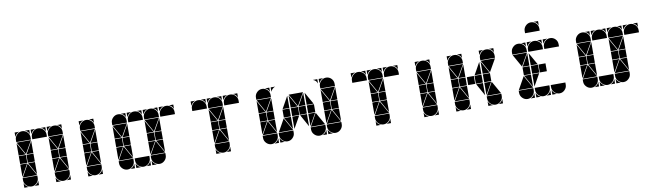

<svg xmlns="http://www.w3.org/2000/svg" viewBox="-37 -1168 5754 1678"><g transform="rotate(-10 2840.0 -329.5)"><path d="M284 -492Q311 -492 330 -473Q349 -454 349 -427V-407H219V-427Q219 -453 238.5 -472.5Q258 -492 284 -492ZM142 -492Q169 -492 188 -473Q207 -454 207 -427V-407H77V-427Q77 -453 96.5 -472.5Q116 -492 142 -492ZM426 -492Q453 -492 472 -473Q491 -454 491 -427V-407H361V-427Q361 -453 380.5 -472.5Q400 -492 426 -492ZM426 -2Q400 -2 380.5 -21.5Q361 -41 361 -67V-87H491V-67Q491 -41 471.5 -21.5Q452 -2 426 -2ZM142 -2Q116 -2 96.5 -21.5Q77 -41 77 -67V-87H207V-67Q207 -41 187.5 -21.5Q168 -2 142 -2ZM363 -92 426 -205 490 -92ZM79 -92 142 -205 206 -92ZM206 -402 142 -290 79 -402ZM490 -402 426 -290 363 -402ZM424 -212H361V-282H424ZM140 -212H77V-282H140ZM491 -212H429V-282H491ZM207 -212H145V-282H207ZM77 -287V-395L138 -287ZM361 -287V-395L422 -287ZM361 -207H422L361 -99ZM77 -207H138L77 -99ZM207 -287H147L207 -395ZM491 -207V-99L431 -207ZM207 -207V-99L147 -207ZM491 -287H431L491 -395ZM361 -42Q373 -14 401 -2H361ZM361 -492H401Q387 -487 377 -477Q367 -467 361 -453ZM168 -2Q182 -8 192 -18Q202 -28 207 -42V-2ZM219 -492H259Q245 -487 235 -477Q225 -467 219 -453ZM349 -492V-453Q339 -482 310 -492ZM207 -492V-453Q197 -482 168 -492ZM77 -42Q89 -14 117 -2H77ZM77 -492H117Q103 -487 93 -477Q83 -467 77 -453ZM452 -2Q466 -8 476 -18Q486 -28 491 -42V-2ZM491 -492V-453Q481 -482 452 -492Z M710 -492Q737 -492 756 -473Q775 -454 775 -427V-407H645V-427Q645 -453 664.5 -472.5Q684 -492 710 -492ZM710 -2Q684 -2 664.5 -21.5Q645 -41 645 -67V-87H775V-67Q775 -41 755.5 -21.5Q736 -2 710 -2ZM647 -92 710 -205 774 -92ZM774 -402 710 -290 647 -402ZM708 -212H645V-282H708ZM775 -212H713V-282H775ZM645 -287V-395L706 -287ZM645 -207H706L645 -99ZM775 -287H715L775 -395ZM775 -207V-99L715 -207ZM645 -42Q657 -14 685 -2H645ZM645 -492H685Q671 -487 661 -477Q651 -467 645 -453ZM736 -2Q750 -8 760 -18Q770 -28 775 -42V-2ZM775 -492V-453Q765 -482 736 -492Z M1136 -492Q1163 -492 1182 -473Q1201 -454 1201 -427V-407H1071V-427Q1071 -453 1090.5 -472.5Q1110 -492 1136 -492ZM994 -492Q1021 -492 1040 -473Q1059 -454 1059 -427V-407H929V-427Q929 -453 948.5 -472.5Q968 -492 994 -492ZM1278 -492Q1305 -492 1324 -473Q1343 -454 1343 -427V-407H1213V-427Q1213 -453 1232.5 -472.5Q1252 -492 1278 -492ZM1278 -2Q1252 -2 1232.5 -21.5Q1213 -41 1213 -67V-87H1343V-67Q1343 -41 1323.5 -21.5Q1304 -2 1278 -2ZM994 -2Q968 -2 948.5 -21.5Q929 -41 929 -67V-87H1059V-67Q1059 -41 1039.5 -21.5Q1020 -2 994 -2ZM1136 -2Q1110 -2 1090.5 -21.5Q1071 -41 1071 -67V-87H1201V-67Q1201 -41 1181.5 -21.5Q1162 -2 1136 -2ZM1215 -92 1278 -205 1342 -92ZM931 -92 994 -205 1058 -92ZM1058 -402 994 -290 931 -402ZM1342 -402 1278 -290 1215 -402ZM1276 -212H1213V-282H1276ZM992 -212H929V-282H992ZM1343 -212H1281V-282H1343ZM1059 -212H997V-282H1059ZM929 -287V-395L990 -287ZM1213 -287V-395L1274 -287ZM1213 -207H1274L1213 -99ZM929 -207H990L929 -99ZM1059 -287H999L1059 -395ZM1343 -207V-99L1283 -207ZM1059 -207V-99L999 -207ZM1343 -287H1283L1343 -395ZM1071 -42Q1083 -14 1111 -2H1071ZM1213 -42Q1225 -14 1253 -2H1213ZM1213 -492H1253Q1239 -487 1229 -477Q1219 -467 1213 -453ZM1162 -2Q1176 -8 1186 -18Q1196 -28 1201 -42V-2ZM1020 -2Q1034 -8 1044 -18Q1054 -28 1059 -42V-2ZM1071 -492H1111Q1097 -487 1087 -477Q1077 -467 1071 -453ZM1201 -492V-453Q1191 -482 1162 -492ZM1059 -492V-453Q1049 -482 1020 -492ZM1420 -492Q1447 -492 1466 -473Q1485 -454 1485 -427V-407H1355V-427Q1355 -453 1374.5 -472.5Q1394 -492 1420 -492ZM1355 -492H1395Q1381 -487 1371 -477Q1361 -467 1355 -453ZM1485 -492V-453Q1475 -482 1446 -492ZM1343 -492V-453Q1333 -482 1304 -492Z M1846 -492Q1873 -492 1892 -473Q1911 -454 1911 -427V-407H1781V-427Q1781 -453 1800.5 -472.5Q1820 -492 1846 -492ZM1846 -2Q1820 -2 1800.5 -21.5Q1781 -41 1781 -67V-87H1911V-67Q1911 -41 1891.5 -21.5Q1872 -2 1846 -2ZM1783 -92 1846 -205 1910 -92ZM1910 -402 1846 -290 1783 -402ZM1844 -212H1781V-282H1844ZM1911 -212H1849V-282H1911ZM1781 -287V-395L1842 -287ZM1781 -207H1842L1781 -99ZM1911 -207V-99L1851 -207ZM1911 -287H1851L1911 -395ZM1781 -42Q1793 -14 1821 -2H1781ZM1872 -2Q1886 -8 1896 -18Q1906 -28 1911 -42V-2ZM1781 -492H1821Q1807 -487 1797 -477Q1787 -467 1781 -453ZM1911 -492V-453Q1901 -482 1872 -492ZM1704 -492Q1731 -492 1750 -473Q1769 -454 1769 -427V-407H1639V-427Q1639 -453 1658.5 -472.5Q1678 -492 1704 -492ZM1988 -492Q2015 -492 2034 -473Q2053 -454 2053 -427V-407H1923V-427Q1923 -453 1942.5 -472.5Q1962 -492 1988 -492ZM1923 -492H1963Q1949 -487 1939 -477Q1929 -467 1923 -453ZM1769 -492V-453Q1759 -482 1730 -492ZM1639 -492H1679Q1665 -487 1655 -477Q1645 -467 1639 -453ZM2053 -492V-453Q2043 -482 2014 -492Z M2272 -492Q2299 -492 2318 -473Q2337 -454 2337 -427V-407H2207V-427Q2207 -453 2226.5 -472.5Q2246 -492 2272 -492ZM2272 -2Q2246 -2 2226.5 -21.5Q2207 -41 2207 -67V-87H2337V-67Q2337 -41 2317.5 -21.5Q2298 -2 2272 -2ZM2414 -2Q2388 -2 2368.5 -21.5Q2349 -41 2349 -67V-87H2479V-67Q2479 -41 2459.5 -21.5Q2440 -2 2414 -2ZM2209 -92 2272 -205 2336 -92ZM2336 -402 2272 -290 2209 -402ZM2620 -402 2556 -290 2493 -402ZM2554 -212H2491V-282H2554ZM2270 -212H2207V-282H2270ZM2621 -212H2559V-282H2621ZM2337 -212H2275V-282H2337ZM2207 -287V-395L2268 -287ZM2491 -287V-395L2552 -287ZM2491 -207H2552L2491 -99ZM2207 -207H2268L2207 -99ZM2337 -287H2277L2337 -395ZM2621 -207V-99L2561 -207ZM2337 -207V-99L2277 -207ZM2621 -287H2561L2621 -395ZM2349 -42Q2361 -14 2389 -2H2349ZM2298 -2Q2312 -8 2322 -18Q2332 -28 2337 -42V-2ZM2337 -492V-453Q2327 -482 2298 -492ZM2840 -492Q2867 -492 2886 -473Q2905 -454 2905 -427V-407H2775V-427Q2775 -453 2794.5 -472.5Q2814 -492 2840 -492ZM2840 -2Q2814 -2 2794.5 -21.5Q2775 -41 2775 -67V-87H2905V-67Q2905 -41 2885.5 -21.5Q2866 -2 2840 -2ZM2698 -2Q2672 -2 2652.5 -21.5Q2633 -41 2633 -67V-87H2763V-67Q2763 -41 2743.5 -21.5Q2724 -2 2698 -2ZM2777 -92 2840 -205 2904 -92ZM2904 -402 2840 -290 2777 -402ZM2838 -212H2775V-282H2838ZM2905 -212H2843V-282H2905ZM2775 -287V-395L2836 -287ZM2775 -207H2836L2775 -99ZM2905 -207V-99L2845 -207ZM2905 -287H2845L2905 -395ZM2775 -42Q2787 -14 2815 -2H2775ZM2775 -492H2815Q2801 -487 2791 -477Q2781 -467 2775 -453ZM2724 -2Q2738 -8 2748 -18Q2758 -28 2763 -42V-2ZM2349 -492H2389Q2375 -487 2365 -477Q2355 -467 2349 -453ZM2763 -492V-453Q2753 -482 2724 -492ZM2635 -92 2698 -205 2762 -92ZM2351 -92 2414 -205 2478 -92ZM2696 -212H2633V-282H2696ZM2479 -212H2417V-282H2479ZM2633 -207H2694L2633 -99ZM2633 -287V-395L2694 -287ZM2479 -207V-99L2419 -207ZM2479 -287H2419L2479 -395Z M3266 -492Q3293 -492 3312 -473Q3331 -454 3331 -427V-407H3201V-427Q3201 -453 3220.5 -472.5Q3240 -492 3266 -492ZM3266 -2Q3240 -2 3220.5 -21.5Q3201 -41 3201 -67V-87H3331V-67Q3331 -41 3311.5 -21.5Q3292 -2 3266 -2ZM3203 -92 3266 -205 3330 -92ZM3330 -402 3266 -290 3203 -402ZM3264 -212H3201V-282H3264ZM3331 -212H3269V-282H3331ZM3201 -287V-395L3262 -287ZM3201 -207H3262L3201 -99ZM3331 -207V-99L3271 -207ZM3331 -287H3271L3331 -395ZM3201 -42Q3213 -14 3241 -2H3201ZM3292 -2Q3306 -8 3316 -18Q3326 -28 3331 -42V-2ZM3201 -492H3241Q3227 -487 3217 -477Q3207 -467 3201 -453ZM3331 -492V-453Q3321 -482 3292 -492ZM3124 -492Q3151 -492 3170 -473Q3189 -454 3189 -427V-407H3059V-427Q3059 -453 3078.5 -472.5Q3098 -492 3124 -492ZM3408 -492Q3435 -492 3454 -473Q3473 -454 3473 -427V-407H3343V-427Q3343 -453 3362.5 -472.5Q3382 -492 3408 -492ZM3343 -492H3383Q3369 -487 3359 -477Q3349 -467 3343 -453ZM3189 -492V-453Q3179 -482 3150 -492ZM3059 -492H3099Q3085 -487 3075 -477Q3065 -467 3059 -453ZM3473 -492V-453Q3463 -482 3434 -492Z M3692 -492Q3719 -492 3738 -473Q3757 -454 3757 -427V-407H3627V-427Q3627 -453 3646.5 -472.5Q3666 -492 3692 -492ZM3692 -2Q3666 -2 3646.5 -21.5Q3627 -41 3627 -67V-87H3757V-67Q3757 -41 3737.5 -21.5Q3718 -2 3692 -2ZM3629 -92 3692 -205 3756 -92ZM3756 -402 3692 -290 3629 -402ZM3690 -212H3627V-282H3690ZM3757 -212H3695V-282H3757ZM3627 -287V-395L3688 -287ZM3627 -207H3688L3627 -99ZM3757 -287H3697L3757 -395ZM3757 -207V-99L3697 -207ZM3627 -42Q3639 -14 3667 -2H3627ZM3627 -492H3667Q3653 -487 3643 -477Q3633 -467 3627 -453ZM3718 -2Q3732 -8 3742 -18Q3752 -28 3757 -42V-2ZM3757 -492V-453Q3747 -482 3718 -492Z M3976 -492Q4003 -492 4022 -473Q4041 -454 4041 -427V-407H3911V-427Q3911 -453 3930.5 -472.5Q3950 -492 3976 -492ZM4260 -492Q4287 -492 4306 -473Q4325 -454 4325 -427V-407H4195V-427Q4195 -453 4214.5 -472.5Q4234 -492 4260 -492ZM4260 -2Q4234 -2 4214.5 -21.5Q4195 -41 4195 -67V-87H4325V-67Q4325 -41 4305.5 -21.5Q4286 -2 4260 -2ZM3976 -2Q3950 -2 3930.5 -21.5Q3911 -41 3911 -67V-87H4041V-67Q4041 -41 4021.5 -21.5Q4002 -2 3976 -2ZM4197 -92 4260 -205 4324 -92ZM3913 -92 3976 -205 4040 -92ZM4040 -402 3976 -290 3913 -402ZM4324 -402 4260 -290 4197 -402ZM4258 -212H4195V-282H4258ZM3974 -212H3911V-282H3974ZM4183 -212H4121V-282H4183ZM4115 -212H4053V-282H4115ZM3911 -287V-395L3972 -287ZM4195 -287V-395L4256 -287ZM4195 -207H4256L4195 -99ZM3911 -207H3972L3911 -99ZM4041 -287H3981L4041 -395ZM4183 -207V-99L4123 -207ZM4183 -287H4123L4183 -395ZM4041 -207V-99L3981 -207ZM3911 -42Q3923 -14 3951 -2H3911ZM4195 -42Q4207 -14 4235 -2H4195ZM4195 -492H4235Q4221 -487 4211 -477Q4201 -467 4195 -453ZM3911 -492H3951Q3937 -487 3927 -477Q3917 -467 3911 -453ZM4002 -2Q4016 -8 4026 -18Q4036 -28 4041 -42V-2ZM4286 -2Q4300 -8 4310 -18Q4320 -28 4325 -42V-2ZM4325 -492V-453Q4315 -482 4286 -492ZM4041 -492V-453Q4031 -482 4002 -492ZM4041 -212H3979V-282H4041Z M4686 -492Q4713 -492 4732 -473Q4751 -454 4751 -427V-407H4621V-427Q4621 -453 4640.5 -472.5Q4660 -492 4686 -492ZM4544 -492Q4571 -492 4590 -473Q4609 -454 4609 -427V-407H4479V-427Q4479 -453 4498.5 -472.5Q4518 -492 4544 -492ZM4828 -492Q4855 -492 4874 -473Q4893 -454 4893 -427V-407H4763V-427Q4763 -453 4782.5 -472.5Q4802 -492 4828 -492ZM4828 -2Q4802 -2 4782.5 -21.5Q4763 -41 4763 -67V-87H4893V-67Q4893 -41 4873.5 -21.5Q4854 -2 4828 -2ZM4544 -2Q4518 -2 4498.5 -21.5Q4479 -41 4479 -67V-87H4609V-67Q4609 -41 4589.5 -21.5Q4570 -2 4544 -2ZM4686 -2Q4660 -2 4640.5 -21.5Q4621 -41 4621 -67V-87H4751V-67Q4751 -41 4731.5 -21.5Q4712 -2 4686 -2ZM4481 -92 4544 -205 4608 -92ZM4608 -402 4544 -290 4481 -402ZM4684 -212H4621V-282H4684ZM4751 -212H4689V-282H4751ZM4609 -212H4547V-282H4609ZM4609 -287H4549L4609 -395ZM4609 -207V-99L4549 -207ZM4621 -42Q4633 -14 4661 -2H4621ZM4763 -42Q4775 -14 4803 -2H4763ZM4763 -492H4803Q4789 -487 4779 -477Q4769 -467 4763 -453ZM4712 -2Q4726 -8 4736 -18Q4746 -28 4751 -42V-2ZM4570 -2Q4584 -8 4594 -18Q4604 -28 4609 -42V-2ZM4621 -492H4661Q4647 -487 4637 -477Q4627 -467 4621 -453ZM4751 -492V-453Q4741 -482 4712 -492ZM4609 -492V-453Q4599 -482 4570 -492ZM4621 -287V-395L4682 -287ZM4621 -207H4682L4621 -99ZM4686 -657Q4713 -657 4732 -638Q4751 -619 4751 -592V-572H4621V-592Q4621 -618 4640.5 -637.5Q4660 -657 4686 -657ZM4751 -657V-618Q4741 -647 4712 -657Z M5254 -492Q5281 -492 5300 -473Q5319 -454 5319 -427V-407H5189V-427Q5189 -453 5208.5 -472.5Q5228 -492 5254 -492ZM5112 -492Q5139 -492 5158 -473Q5177 -454 5177 -427V-407H5047V-427Q5047 -453 5066.5 -472.5Q5086 -492 5112 -492ZM5396 -492Q5423 -492 5442 -473Q5461 -454 5461 -427V-407H5331V-427Q5331 -453 5350.5 -472.5Q5370 -492 5396 -492ZM5396 -2Q5370 -2 5350.5 -21.5Q5331 -41 5331 -67V-87H5461V-67Q5461 -41 5441.5 -21.5Q5422 -2 5396 -2ZM5112 -2Q5086 -2 5066.5 -21.5Q5047 -41 5047 -67V-87H5177V-67Q5177 -41 5157.5 -21.5Q5138 -2 5112 -2ZM5254 -2Q5228 -2 5208.5 -21.5Q5189 -41 5189 -67V-87H5319V-67Q5319 -41 5299.5 -21.5Q5280 -2 5254 -2ZM5333 -92 5396 -205 5460 -92ZM5049 -92 5112 -205 5176 -92ZM5176 -402 5112 -290 5049 -402ZM5460 -402 5396 -290 5333 -402ZM5394 -212H5331V-282H5394ZM5110 -212H5047V-282H5110ZM5461 -212H5399V-282H5461ZM5177 -212H5115V-282H5177ZM5047 -287V-395L5108 -287ZM5331 -287V-395L5392 -287ZM5331 -207H5392L5331 -99ZM5047 -207H5108L5047 -99ZM5177 -287H5117L5177 -395ZM5461 -207V-99L5401 -207ZM5177 -207V-99L5117 -207ZM5461 -287H5401L5461 -395ZM5189 -42Q5201 -14 5229 -2H5189ZM5331 -42Q5343 -14 5371 -2H5331ZM5331 -492H5371Q5357 -487 5347 -477Q5337 -467 5331 -453ZM5280 -2Q5294 -8 5304 -18Q5314 -28 5319 -42V-2ZM5138 -2Q5152 -8 5162 -18Q5172 -28 5177 -42V-2ZM5189 -492H5229Q5215 -487 5205 -477Q5195 -467 5189 -453ZM5319 -492V-453Q5309 -482 5280 -492ZM5177 -492V-453Q5167 -482 5138 -492ZM5538 -492Q5565 -492 5584 -473Q5603 -454 5603 -427V-407H5473V-427Q5473 -453 5492.5 -472.5Q5512 -492 5538 -492ZM5473 -492H5513Q5499 -487 5489 -477Q5479 -467 5473 -453ZM5603 -492V-453Q5593 -482 5564 -492ZM5461 -492V-453Q5451 -482 5422 -492Z"/></g></svg>

Font: CAT DyFa
Style: Regular
Weight: 400
Designer: Peter Wiegel
Foundry: Peter Wiegel
Version: Version 1.001; ttfautohint (v1.3)